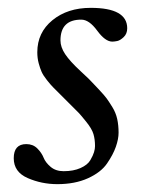

<svg xmlns="http://www.w3.org/2000/svg" viewBox="-20 -457 373 489"><path d="M15 -54Q15 -90 47 -90Q64 -90 75 -79Q86 -68 91 -55.5Q96 -43 109 -32Q122 -21 142 -21Q167 -21 185 -29Q203 -37 210 -49Q217 -61 219.5 -69.5Q222 -78 222 -85Q222 -102 218 -115.5Q214 -129 199.5 -147Q185 -165 180.5 -169.5Q176 -174 153 -197Q147 -203 134 -216Q121 -229 115 -235Q109 -241 99.5 -253Q90 -265 86 -274Q82 -283 78.5 -296Q75 -309 75 -324Q75 -374 113.5 -405.5Q152 -437 211 -437Q304 -437 304 -385Q304 -371 295 -362.5Q286 -354 278.5 -352.5Q271 -351 266 -351Q248 -351 227.5 -379Q207 -407 187 -407Q134 -407 134 -354Q134 -337 146 -319Q158 -301 185 -276Q212 -251 213 -249Q217 -245 231.5 -229.5Q246 -214 251.5 -206.5Q257 -199 266 -184.5Q275 -170 278.5 -154Q282 -138 282 -119Q282 -103 275 -83Q268 -63 252.5 -40.5Q237 -18 204 -3Q171 12 126 12Q86 12 50.5 -3.5Q15 -19 15 -54Z"/></svg>

Font: OFL Sorts Mill Goudy TT
Style: Italic
Weight: 500
Italic angle: -6°
Version: Version 003.000